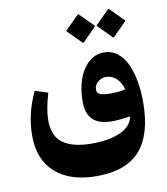

<svg xmlns="http://www.w3.org/2000/svg" viewBox="-92 -708 871 1003"><g transform="rotate(-10 344.0 -207.0)"><path d="M555.2 -629.4 625 -559.6Q627.4 -557.6 627.4 -556.6Q627.4 -555.7 624.5 -551.8L555.7 -482.4Q551.8 -478.5 547.9 -482.4L479.5 -551.3Q475.6 -555.2 475.3 -556.2Q475.1 -557.1 478 -560.1L547.4 -629.4Q550.8 -632.3 551.8 -632.1Q552.7 -631.8 555.2 -629.4ZM394.5 -629.4 464.4 -559.6Q466.3 -557.6 466.6 -556.6Q466.8 -555.7 463.9 -551.8L395 -482.4Q391.1 -478.5 387.2 -482.4L318.8 -551.3Q314.9 -555.2 314.7 -556.2Q314.5 -557.1 317.4 -560.1L386.7 -629.4Q388.7 -631.3 389.9 -631.8Q391.1 -632.3 391.8 -631.8Q392.6 -631.3 394.5 -629.4ZM469.7 -50.3Q400.9 -50.3 367.7 -81.8Q334.5 -113.3 334.5 -178.7Q334.5 -240.2 351.6 -292.5Q368.7 -344.7 404.3 -378.4Q439.9 -412.1 487.8 -412.1Q529.3 -412.1 560.8 -387.2Q592.3 -362.3 610.4 -319.8Q628.4 -277.3 637 -227.5Q645.5 -177.7 645.5 -122.1Q645.5 48.3 572 133.1Q498.5 217.8 339.4 217.8Q200.7 217.8 122.3 148.7Q43.9 79.6 43.9 -48.3Q43.9 -164.1 97.7 -277.3L166 -255.4Q140.6 -169.4 140.6 -113.3Q140.6 -28.3 192.9 8.8Q245.1 45.9 343.3 45.9Q438.5 45.9 497.1 19Q555.7 -7.8 565.4 -59.1Q506.3 -50.3 469.7 -50.3ZM484.9 -194.8Q537.6 -194.8 564.9 -203.1Q553.2 -243.2 529.8 -263.7Q506.3 -284.2 476.1 -284.2Q452.1 -284.2 433.1 -267.8Q414.1 -251.5 414.1 -227.1Q414.1 -208 432.4 -201.4Q450.7 -194.8 484.9 -194.8Z"/></g></svg>

Font: Sahel FD-WOL
Style: Bold-FD-WOL
Weight: 700
Foundry: Saber Rastikerdar (saber.rastikerdar@gmail.com)
Version: Version 2.0.2